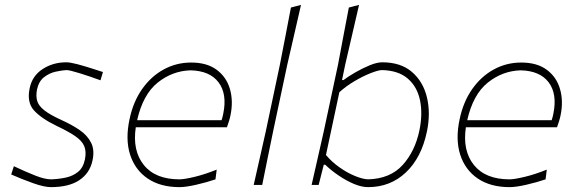

<svg xmlns="http://www.w3.org/2000/svg" viewBox="-20 -760 2371 789"><path d="M189 9Q162 9 116.2 -7.2Q70.5 -23.5 26 -43L37 -77Q84.5 -54.5 124.2 -38.8Q164 -23 190 -23Q221 -24 250.2 -30.2Q279.5 -36.5 300.8 -53.8Q322 -71 329 -105Q335.5 -137.5 326 -159.8Q316.5 -182 288.5 -201Q260.5 -220 212 -243Q150 -273 119.8 -306.2Q89.5 -339.5 102 -398Q112.5 -448.5 155.2 -476.2Q198 -504 252 -504Q267.5 -504 295.5 -496.8Q323.5 -489.5 353.2 -480Q383 -470.5 403 -464L393 -430Q348 -446.5 307 -459.2Q266 -472 253 -472Q234.5 -471 209 -465.5Q183.5 -460 161.5 -443.2Q139.5 -426.5 132 -392Q127 -365.5 132.8 -345.5Q138.5 -325.5 161.8 -307Q185 -288.5 232 -267Q274.5 -248 307 -225.8Q339.5 -203.5 354.5 -173.2Q369.5 -143 360 -100Q349 -48.5 306.2 -19.8Q263.5 9 189 9Z M717.5 9Q639 9 586.8 -26.5Q534.5 -62 514.5 -125Q494.5 -188 512.5 -271Q527.5 -342 564 -394Q600.5 -446 652.5 -474.5Q704.5 -503 765.5 -503Q830.5 -503 870.5 -473.2Q910.5 -443.5 924.8 -394.5Q939 -345.5 927.5 -288Q925.5 -277 921 -262.2Q916.5 -247.5 912.5 -237H538Q523.5 -141 571 -82Q618.5 -23 717.5 -23Q736.5 -23 779.5 -33.2Q822.5 -43.5 870.5 -63L865.5 -23Q830.5 -11 787.2 -1Q744 9 717.5 9ZM763.5 -471Q688.5 -469 628 -420.5Q567.5 -372 543.5 -266H890.5Q895 -279.5 897.5 -293Q914 -374 878.2 -421.5Q842.5 -469 763.5 -471Z M1022.5 0Q1035.5 -56.5 1047 -108Q1058.5 -159.5 1072.5 -221.5L1130 -493.5Q1142.5 -557.5 1154 -616.8Q1165.5 -676 1175.5 -729L1217 -740Q1203 -678.5 1189 -618Q1175 -557.5 1160.5 -494L1102.5 -221Q1090 -160.5 1079.5 -108.8Q1069 -57 1057.5 0Z M1492.5 9Q1466 9 1434.5 -4.2Q1403 -17.5 1372 -38.5Q1341 -59.5 1316.5 -83H1310.5L1289.5 0H1260.5Q1273.5 -56.5 1285.2 -108.5Q1297 -160.5 1310.5 -220.5L1369 -494Q1381 -558 1392 -616.2Q1403 -674.5 1413.5 -729L1455.5 -740Q1441.5 -678 1427.2 -617.8Q1413 -557.5 1398.5 -494L1385.5 -431H1391.5Q1410 -445 1439.2 -462Q1468.5 -479 1498.8 -491.5Q1529 -504 1550.5 -504Q1627 -504 1673 -464.2Q1719 -424.5 1734.5 -359.8Q1750 -295 1734.5 -220Q1712 -112 1648 -51.5Q1584 9 1492.5 9ZM1492.5 -23Q1583.5 -25.5 1634.5 -81.8Q1685.5 -138 1703.5 -224Q1717.5 -292 1706 -347.8Q1694.5 -403.5 1655.8 -437Q1617 -470.5 1549.5 -472Q1533.5 -471.5 1502.5 -459.2Q1471.5 -447 1436.8 -426.5Q1402 -406 1374.5 -381L1319.5 -123Q1344 -94 1375.8 -71.8Q1407.5 -49.5 1438.8 -36.8Q1470 -24 1492.5 -23Z M2074 9Q1995.5 9 1943.2 -26.5Q1891 -62 1871 -125Q1851 -188 1869 -271Q1884 -342 1920.5 -394Q1957 -446 2009 -474.5Q2061 -503 2122 -503Q2187 -503 2227 -473.2Q2267 -443.5 2281.2 -394.5Q2295.5 -345.5 2284 -288Q2282 -277 2277.5 -262.2Q2273 -247.5 2269 -237H1894.5Q1880 -141 1927.5 -82Q1975 -23 2074 -23Q2093 -23 2136 -33.2Q2179 -43.5 2227 -63L2222 -23Q2187 -11 2143.8 -1Q2100.5 9 2074 9ZM2120 -471Q2045 -469 1984.5 -420.5Q1924 -372 1900 -266H2247Q2251.5 -279.5 2254 -293Q2270.5 -374 2234.8 -421.5Q2199 -469 2120 -471Z"/></svg>

Font: Commissioner Loud Thin
Style: Italic
Weight: 100
Italic angle: -12°
Designer: Kostas Bartsokas
Foundry: Kostas Bartsokas
Version: Version 1.000; ttfautohint (v1.8.3)